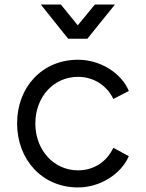

<svg xmlns="http://www.w3.org/2000/svg" viewBox="-20 -810 640 842"><path d="M363 -640 484 -790H396L321 -699L247 -790H159L279 -640ZM322 12C420 12 511 -47 545 -125L477 -162C449 -102 393 -63 322 -63C216 -63 135 -152 135 -268C135 -386 216 -473 322 -473C393 -473 450 -433 477 -376L545 -411C512 -490 420 -548 322 -548C165 -548 55 -428 55 -269C55 -110 165 12 322 12Z"/></svg>

Font: Plus Jakarta Sans
Style: Regular
Weight: 400
Designer: Gumpita Rahayu
Foundry: Tokotype
Version: Version 2.071;gftools[0.9.30]